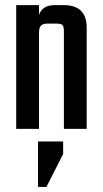

<svg xmlns="http://www.w3.org/2000/svg" viewBox="-20 -508 405 757"><path d="M129.9 229V49.8H229V99.1L163.1 229ZM195.8 -487.8H231Q321.8 -487.8 321.8 -398.9V0H231.9V-386.2Q231.9 -403.8 226.1 -409.4Q220.2 -415 202.1 -415H167Q149.4 -415 141.6 -407Q133.8 -398.9 133.8 -379.9V0H43.9V-487.8H133.8V-449.2Q146.5 -487.8 195.8 -487.8Z"/></svg>

Font: Teko
Style: Regular
Weight: 400
Designer: Manushi Parikh, Jonny Pinhorn
Foundry: Indian Type Foundry
Version: Version 2.000;PS 1.0;hotconv 1.0.79;makeotf.lib2.5.61930